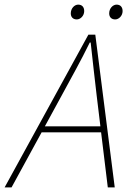

<svg xmlns="http://www.w3.org/2000/svg" viewBox="-62 -810 562 830"><path d="M204 -396C246 -474 286 -544 326 -626H330C338 -546 348 -470 356 -396L372 -264H132ZM-42 0H-12L118 -238H375L404 0H434L350 -660H320ZM270 -726C286 -726 302 -742 302 -762C302 -780 292 -790 276 -790C260 -790 244 -774 244 -752C244 -736 254 -726 270 -726ZM436 -726C452 -726 468 -742 468 -762C468 -780 458 -790 442 -790C426 -790 410 -774 410 -752C410 -736 420 -726 436 -726Z"/></svg>

Font: Source Sans Pro ExtraLight
Style: Italic
Weight: 200
Italic angle: -11°
Designer: Paul D. Hunt
Foundry: Adobe Systems Incorporated
Version: Version 3.006;hotconv 1.0.111;makeotfexe 2.5.65597